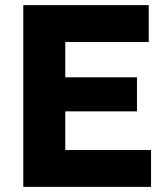

<svg xmlns="http://www.w3.org/2000/svg" viewBox="-20 -730 642 750"><path d="M235 -144V-295H515V-428H235V-566H561V-710H71V0H570V-144Z"/></svg>

Font: Raleway
Style: ExtraBold
Weight: 800
Designer: Matt McInerney, Pablo Impallari, Rodrigo Fuenzalida
Foundry: Matt McInerney, Pablo Impallari, Rodrigo Fuenzalida
Version: Version 3.000